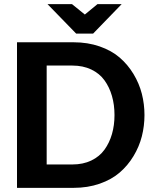

<svg xmlns="http://www.w3.org/2000/svg" viewBox="-20 -906 751 926"><path d="M62 0V-702.1H335Q403.3 -702.1 460.7 -682.1Q518.1 -662.1 557.4 -628.2Q596.7 -594.2 624 -548.8Q651.4 -503.4 664.1 -453.6Q676.8 -403.8 676.8 -351.1Q676.8 -298.3 664.1 -248.5Q651.4 -198.7 624 -153.3Q596.7 -107.9 557.4 -74Q518.1 -40 460.7 -20Q403.3 0 335 0ZM205.1 -589.8V-112.8H329.1Q380.4 -112.8 420.2 -131.8Q460 -150.9 483.9 -184.1Q507.8 -217.3 520 -259.5Q532.2 -301.8 532.2 -351.1Q532.2 -400.4 520 -442.9Q507.8 -485.4 483.9 -518.6Q460 -551.8 420.2 -570.8Q380.4 -589.8 329.1 -589.8ZM566.9 -886.2 429.2 -744.1H347.2L209 -886.2H327.1L389.2 -835.9L450.2 -886.2Z"/></svg>

Font: LT Superior
Style: Bold
Weight: 400
Designer: Daniel Lyons
Foundry: LyonsType
Version: Version 1.000